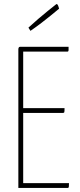

<svg xmlns="http://www.w3.org/2000/svg" viewBox="-20 -932 397 952"><path d="M71 0V-690Q71 -690 72.5 -695Q74 -700 81 -700H320Q320 -690 320 -685Q320 -680 318.5 -678Q317 -676 314 -676H95V-24H322Q322 -14 321.5 -8.5Q321 -3 319.5 -1.5Q318 0 314 0ZM87 -372V-396H300Q300 -381 299 -376.5Q298 -372 292 -372ZM131 -779Q131 -779 128.5 -783Q126 -787 123.5 -791Q121 -795 121 -795Q146 -818 170.5 -839Q195 -860 215.5 -876.5Q236 -893 248 -902.5Q260 -912 260 -912Q266 -912 269.5 -900.5Q273 -889 273 -889Q273 -889 261.5 -879.5Q250 -870 230.5 -854Q211 -838 185.5 -818.5Q160 -799 131 -779Z"/></svg>

Font: Yanone Kaffeesatz ExtraLight ExtraLight
Style: Regular
Weight: 250
Version: Version 2.003